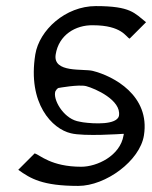

<svg xmlns="http://www.w3.org/2000/svg" viewBox="-20 -610 500 631"><path d="M96 -431C70 -269 152 -186 213 -172C256 -161 382 -170 382 -170H387L386 -165C375 -98 299 -62 247 -62C148 -62 111 -101 94 -106L40 -52C80 -23 120 1 237 1C328 1 440 -82 453 -165C474 -296 353 -360 285 -377C255 -385 153 -369 163 -431C173 -495 228 -528 285 -527C381 -527 394 -488 406 -483L460 -537C422 -567 410 -590 295 -590C195 -590 109 -511 96 -431ZM162 -310C164 -314 168 -319 172 -321H173C173 -321 238 -333 263 -327C293 -319 379 -281 371 -230V-229C363 -199 289 -203 253 -208C245 -209 239 -211 233 -212C187 -224 153 -284 162 -310Z"/></svg>

Font: Charger Sport
Style: LitNrwObl
Weight: 300
Designer: Jasper
Foundry: Cannot Into Space Fonts
Version: Version 1.1